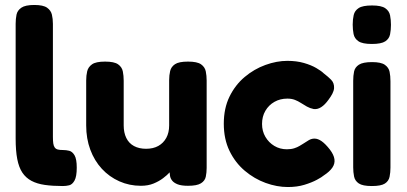

<svg xmlns="http://www.w3.org/2000/svg" viewBox="-20 -740 1638 773"><path d="M233 9Q192 9 160.5 4.5Q129 0 106.5 -12Q84 -24 70 -45Q56 -66 49.5 -99.5Q43 -133 43 -182V-644Q43 -664 46.5 -681Q50 -698 66 -709Q82 -720 118 -720Q154 -720 169.5 -709Q185 -698 189 -681Q193 -664 193 -644V-189Q193 -173 194.5 -162.5Q196 -152 200.5 -146Q205 -140 213 -138Q221 -136 234 -136Q246 -136 258.5 -133Q271 -130 280 -115Q289 -100 289 -65Q289 -29 280 -13Q271 3 258.5 6Q246 9 233 9Z M547 8Q501 8 460.5 -10Q420 -28 390 -60.5Q360 -93 343.5 -137.5Q327 -182 327 -235V-416Q327 -436 331 -453Q335 -470 350.5 -481Q366 -492 403 -492Q440 -492 455.5 -481Q471 -470 474.5 -452.5Q478 -435 478 -415V-235Q478 -206 488.5 -184.5Q499 -163 519.5 -152Q540 -141 568 -141Q597 -141 617.5 -152.5Q638 -164 649.5 -185Q661 -206 661 -235V-417Q661 -437 665 -454Q669 -471 684.5 -481.5Q700 -492 737 -492Q774 -492 789.5 -481Q805 -470 808.5 -452.5Q812 -435 812 -416V-64Q812 -45 808.5 -28.5Q805 -12 789 -2Q773 8 737 8Q710 8 695 2Q680 -4 673 -13Q666 -22 664.5 -32Q663 -42 663 -50L676 -61Q673 -57 663 -46Q653 -35 636.5 -22.5Q620 -10 598 -1Q576 8 547 8Z M1139 13Q1095 13 1049.5 -3.5Q1004 -20 965.5 -52.5Q927 -85 904 -132.5Q881 -180 881 -242Q881 -304 904 -351Q927 -398 965 -430Q1003 -462 1048.5 -478.5Q1094 -495 1137 -495Q1174 -495 1203.5 -486.5Q1233 -478 1253.5 -466Q1274 -454 1283 -445Q1300 -432 1313 -419Q1326 -406 1325 -385Q1324 -374 1318 -362.5Q1312 -351 1303 -339Q1273 -297 1243 -301Q1228 -304 1215.5 -311Q1203 -318 1191.5 -325.5Q1180 -333 1167 -338Q1154 -343 1137 -343Q1108 -343 1085 -330Q1062 -317 1048.5 -294Q1035 -271 1035 -241Q1035 -212 1048.5 -189Q1062 -166 1084.5 -152.5Q1107 -139 1135 -139Q1152 -139 1164.5 -143Q1177 -147 1186 -152.5Q1195 -158 1200 -161Q1212 -169 1223 -175.5Q1234 -182 1246 -182Q1260 -182 1275 -171.5Q1290 -161 1308 -138Q1324 -117 1326.5 -99Q1329 -81 1318 -65Q1307 -49 1284 -34Q1276 -27 1255.5 -16Q1235 -5 1205.5 4Q1176 13 1139 13Z M1477 9Q1440 9 1424.5 -1.5Q1409 -12 1405.5 -29.5Q1402 -47 1402 -66V-415Q1402 -435 1405.5 -452Q1409 -469 1425 -479.5Q1441 -490 1478 -490Q1514 -490 1529.5 -479Q1545 -468 1548.5 -451Q1552 -434 1552 -413V-65Q1552 -46 1548.5 -28.5Q1545 -11 1529.5 -1Q1514 9 1477 9ZM1477 -563Q1439 -563 1423 -574Q1407 -585 1403.5 -603Q1400 -621 1400 -641Q1400 -662 1404 -679.5Q1408 -697 1424 -707.5Q1440 -718 1478 -718Q1515 -718 1531 -707Q1547 -696 1550.5 -678Q1554 -660 1554 -640Q1554 -620 1550.5 -602Q1547 -584 1531 -573.5Q1515 -563 1477 -563Z"/></svg>

Font: Fredoka SemiBold
Style: Regular
Weight: 600
Designer: Ben Nathan
Foundry: Milena B. Brandão, Ben Nathan
Version: Version 2.001